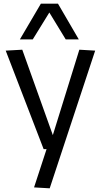

<svg xmlns="http://www.w3.org/2000/svg" viewBox="-20 -810 537 1043"><path d="M165 208 233 0H217L11 -535L101 -540L267 -76L411 -540L497 -535L250 213ZM88 -596 202 -790H295L408 -596H337L248 -742L158 -596Z"/></svg>

Font: Georama ExtraCondensed Thin
Style: Regular
Weight: 400
Version: Version 1.001